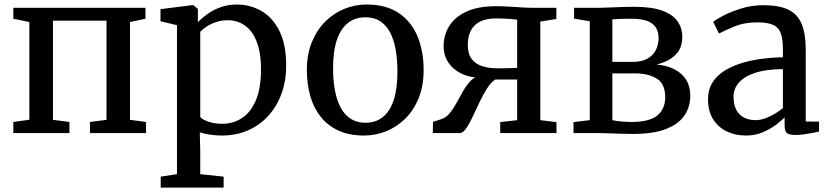

<svg xmlns="http://www.w3.org/2000/svg" viewBox="-20 -589 3668 850"><path d="M39 0V-49L110 -59V-491.5L39 -506V-554.5H624V-506L555.5 -491.5V-58.5L626.5 -49V0H378.5V-49L451.5 -58.5V-497.5H214.5V-58.5L287.5 -49V0Z M691.5 241.5V193L763.5 182V-477.5L690.5 -495V-548.5L833 -566.5H835.5L856 -549.5V-490.5Q872 -508 897.2 -526.2Q922.5 -544.5 955.8 -556.8Q989 -569 1029 -569Q1086 -569 1135.8 -541.2Q1185.5 -513.5 1216.2 -453.5Q1247 -393.5 1247 -297Q1247 -233.5 1227.5 -177.8Q1208 -122 1170.8 -79.5Q1133.5 -37 1080.5 -13Q1027.5 11 961 11Q936.5 11 909 7Q881.5 3 864.5 -3.5L866.5 80.5V182L970 193V241.5ZM964.5 -41Q1012 -41 1050.8 -66Q1089.5 -91 1112.5 -144.2Q1135.5 -197.5 1135.5 -282Q1135.5 -340 1124 -381.2Q1112.5 -422.5 1092.2 -448.8Q1072 -475 1045.5 -487.2Q1019 -499.5 988.5 -499.5Q961 -499.5 937 -491.5Q913 -483.5 894.8 -471.5Q876.5 -459.5 866.5 -448V-71.5Q874 -60.5 901.2 -50.8Q928.5 -41 964.5 -41Z M1338.5 -278.5Q1338.5 -349 1360.8 -403Q1383 -457 1420.5 -494Q1458 -531 1505.2 -550Q1552.5 -569 1602.5 -569Q1690 -569 1746 -530.8Q1802 -492.5 1828.8 -427Q1855.5 -361.5 1855.5 -279.5Q1855.5 -209 1833.5 -154.8Q1811.5 -100.5 1773.8 -63.5Q1736 -26.5 1689 -7.8Q1642 11 1591.5 11Q1526 11 1478.2 -11Q1430.5 -33 1399.5 -72.2Q1368.5 -111.5 1353.5 -164.5Q1338.5 -217.5 1338.5 -278.5ZM1598 -45.5Q1643 -45.5 1674.5 -70.5Q1706 -95.5 1722.8 -145.8Q1739.5 -196 1739.5 -271.5Q1739.5 -323 1732 -367Q1724.5 -411 1707.8 -443.8Q1691 -476.5 1664 -494.5Q1637 -512.5 1598 -512.5Q1552.5 -512.5 1520.5 -487.5Q1488.5 -462.5 1471.5 -412.5Q1454.5 -362.5 1454.5 -286.5Q1454.5 -234.5 1462.5 -190.5Q1470.5 -146.5 1487.5 -114Q1504.5 -81.5 1532 -63.5Q1559.5 -45.5 1598 -45.5Z M1896 0 1897 -49.5 1935 -62Q1956 -69 1972 -89Q1988 -109 2002 -135Q2016 -161 2030.8 -186.8Q2045.5 -212.5 2064 -231.5Q2082.5 -250.5 2108 -256.5L2108.5 -245Q2062 -245 2024.8 -262.2Q1987.5 -279.5 1965.8 -311Q1944 -342.5 1944 -384.5Q1944 -434.5 1969.5 -474.8Q1995 -515 2046.2 -538.2Q2097.5 -561.5 2174.5 -561.5Q2202.5 -561.5 2232.8 -559.8Q2263 -558 2290 -556.2Q2317 -554.5 2334.5 -554.5H2443V-505L2372 -493.5V-57L2443.5 -48.5V0H2194.5V-48.5L2269.5 -57V-237H2172.5Q2153.5 -224.5 2136.5 -198Q2119.5 -171.5 2104.2 -139.5Q2089 -107.5 2075 -77.2Q2061 -47 2047.2 -25.5Q2033.5 -4 2019.5 0ZM2183.5 -286.5Q2197.5 -286.5 2214 -286.8Q2230.5 -287 2245.8 -287.5Q2261 -288 2269.5 -288.5V-502Q2260.5 -503.5 2243.8 -504.8Q2227 -506 2208.8 -506.8Q2190.5 -507.5 2176.5 -507.5Q2134.5 -507.5 2106.5 -494Q2078.5 -480.5 2064.8 -454.2Q2051 -428 2051 -390Q2051 -349.5 2068.8 -327Q2086.5 -304.5 2116.5 -295.5Q2146.5 -286.5 2183.5 -286.5Z M2781 4Q2757.5 4 2727.2 3Q2697 2 2669.5 1Q2642 0 2625.5 0H2519V-48.5L2591 -57V-495L2521.5 -506.5V-554.5H2634Q2651 -554.5 2676.8 -555.8Q2702.5 -557 2731.2 -558Q2760 -559 2785 -559Q2866 -559 2912.8 -541.5Q2959.5 -524 2980 -494Q3000.5 -464 3000.5 -425.5Q3000.5 -374 2968.8 -344.5Q2937 -315 2886 -303.5Q2932.5 -299.5 2966.2 -282Q3000 -264.5 3018 -235.2Q3036 -206 3036 -165Q3036 -117.5 3011 -79.2Q2986 -41 2930 -18.5Q2874 4 2781 4ZM2773.5 -49Q2856.5 -49 2890.8 -78.2Q2925 -107.5 2925 -158.5Q2925 -217.5 2888 -240.8Q2851 -264 2792.5 -264H2691V-57Q2699 -55 2712 -53.2Q2725 -51.5 2741 -50.2Q2757 -49 2773.5 -49ZM2691 -315H2779.5Q2822 -315 2847.2 -329.8Q2872.5 -344.5 2884 -368.5Q2895.5 -392.5 2895.5 -420Q2895.5 -445.5 2885 -464.8Q2874.5 -484 2848.5 -495Q2822.5 -506 2776 -506Q2754.5 -506 2732.8 -505.5Q2711 -505 2691 -503.5Z M3282 11Q3237 11 3199 -6.5Q3161 -24 3137.8 -59.8Q3114.5 -95.5 3114.5 -149.5Q3114.5 -200 3142 -235Q3169.5 -270 3216.5 -291.8Q3263.5 -313.5 3322.8 -324Q3382 -334.5 3446 -335.5V-371Q3446 -416 3436.5 -442Q3427 -468 3402.5 -479Q3378 -490 3332.5 -490Q3274.5 -490 3230.8 -471.5Q3187 -453 3163 -440.5L3137.5 -492Q3147.5 -501.5 3180.8 -519Q3214 -536.5 3260.8 -551.2Q3307.5 -566 3359 -566Q3429.5 -566 3470.5 -546Q3511.5 -526 3529.2 -482.5Q3547 -439 3547 -370V-51L3606 -50.5V-6.5Q3595 -4 3576.8 -0.5Q3558.5 3 3538.5 5.8Q3518.5 8.5 3501.5 8.5Q3475 8.5 3464.2 0.5Q3453.5 -7.5 3453.5 -37V-69Q3441 -56.5 3416.5 -37.5Q3392 -18.5 3357.8 -3.8Q3323.5 11 3282 11ZM3325.5 -57Q3352.5 -57 3386.2 -72.8Q3420 -88.5 3446 -111V-283Q3371.5 -282.5 3323 -266.5Q3274.5 -250.5 3251 -223.2Q3227.5 -196 3227.5 -161.5Q3227.5 -124.5 3240.2 -101.5Q3253 -78.5 3275.2 -67.8Q3297.5 -57 3325.5 -57Z"/></svg>

Font: Merriweather 20pt
Style: Regular
Weight: 400
Version: Version 2.100